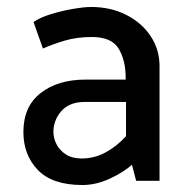

<svg xmlns="http://www.w3.org/2000/svg" viewBox="-20 -518 533 550"><path d="M133 -140Q133 -174 156 -200Q179 -226 223 -226H341V-128Q316 -100 283.5 -82Q251 -64 214 -64Q187 -64 169 -75.5Q151 -87 142 -104.5Q133 -122 133 -140ZM103 -379Q130 -391 165 -401.5Q200 -412 243 -412Q300 -412 320 -378.5Q340 -345 340 -295V-290H225Q146 -290 96.5 -251.5Q47 -213 47 -140Q47 -74 88.5 -31Q130 12 216 12Q255 12 294 -6Q333 -24 358 -46L370 0H437V-329Q437 -376 411.5 -414.5Q386 -453 341.5 -475.5Q297 -498 241 -498Q221 -498 189 -492.5Q157 -487 126 -477.5Q95 -468 76 -455Z"/></svg>

Font: Catamaran Thin Medium
Style: Regular
Weight: 500
Version: Version 2.000